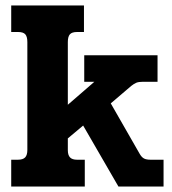

<svg xmlns="http://www.w3.org/2000/svg" viewBox="-20 -682 629 702"><path d="M21 -98H45Q64 -98 72 -106.5Q80 -115 80 -134V-528Q80 -548 72.5 -556.5Q65 -565 46 -565H21V-662H287V-565H262Q243 -565 235.5 -556.5Q228 -548 228 -528V-299L325 -383H288V-480H556V-383H503Q487 -383 478.5 -379.5Q470 -376 460 -368L385 -304L491 -119Q498 -107 506.5 -102.5Q515 -98 531 -98H578V0H413L284 -223L228 -176V-133Q228 -115 236 -106.5Q244 -98 262 -98H290V0H21Z"/></svg>

Font: Pridi SemiBold
Style: Regular
Weight: 600
Designer: Katatrad Team
Foundry: CadsonDemak
Version: Version 1.001